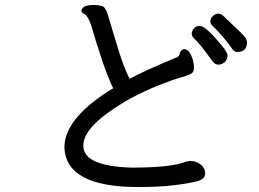

<svg xmlns="http://www.w3.org/2000/svg" viewBox="-20 -746 1040 772"><path d="M858 -486Q870 -486 884 -496Q895 -509 895 -523Q895 -537 859 -578Q805 -642 782 -642Q769 -642 760 -631.5Q751 -621 751 -611Q751 -601 758 -594Q782 -573 835 -499Q845 -486 858 -486ZM934 -537Q973 -537 973 -576Q973 -585 965.5 -596Q958 -607 878 -682Q869 -691 858 -691Q846 -691 836 -682Q826 -673 826 -661Q826 -649 835 -642Q875 -604 914 -549Q922 -537 934 -537ZM535 6Q622 6 682 -1.5Q742 -9 773.5 -17.5Q805 -26 805 -49Q805 -70 787 -84.5Q769 -99 743 -99L728 -96Q670 -72 508 -72Q315 -78 315 -160Q315 -222 416 -294Q501 -356 618 -403Q670 -424 704 -433.5Q738 -443 749 -450Q760 -457 760 -473Q760 -486 756 -503Q743 -549 719 -549Q707 -545 703.5 -532Q700 -519 692 -516Q559 -461 501 -429Q476 -478 449.5 -567Q423 -656 413.5 -687Q404 -718 389.5 -722Q375 -726 356 -726Q314 -726 307 -705Q307 -695 317 -691Q334 -682 346 -646Q398 -467 435 -391Q387 -363 341 -325Q239 -239 239 -153Q245 6 535 6Z"/></svg>

Font: LXGW WenKai Mono TC
Style: Bold
Weight: 700
Designer: LXGW / Fontworks Inc.
Foundry: LXGW / Fontworks Inc.
Version: Version 1.330